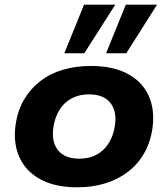

<svg xmlns="http://www.w3.org/2000/svg" viewBox="-20 -787 716 818"><path d="M309 11Q215 11 153 -22.5Q91 -56 63.5 -115.5Q36 -175 46 -252Q54 -313 81 -360Q108 -407 150 -440Q192 -473 247 -489.5Q302 -506 367 -506Q461 -506 523 -473Q585 -440 612.5 -381Q640 -322 630 -244Q622 -184 595.5 -136.5Q569 -89 526.5 -56Q484 -23 429 -6Q374 11 309 11ZM318 -111Q361 -111 392.5 -128.5Q424 -146 444 -178.5Q464 -211 470 -255Q478 -315 449 -350Q420 -385 359 -385Q317 -385 284.5 -367.5Q252 -350 232.5 -317.5Q213 -285 207 -242Q199 -181 228 -146Q257 -111 318 -111ZM432 -560 516 -767H649L518 -560ZM254 -560 338 -767H471L339 -560Z"/></svg>

Font: Nunito Sans 10pt SemiExpanded ExtraBold
Style: Italic
Weight: 800
Width: 6
Italic angle: -9°
Designer: Vernon Adams
Foundry: Vernon Adams
Version: Version 3.101;gftools[0.9.27]